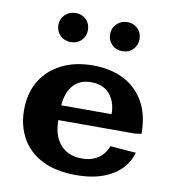

<svg xmlns="http://www.w3.org/2000/svg" viewBox="-78 -733 744 816"><g transform="rotate(10 294.5 -325.0)"><path d="M304.7 14.6Q215.3 14.6 156.2 -15.9Q97.2 -46.4 67.9 -99.6Q38.6 -152.8 38.6 -220.2Q38.6 -293 70.6 -345.9Q102.5 -398.9 160.4 -428Q218.3 -457 295.4 -457Q370.6 -457 427.2 -428.7Q483.9 -400.4 515.9 -344.7Q547.9 -289.1 547.9 -206.5L521.5 -202.6H189.5Q189.9 -133.3 223.9 -96.2Q257.8 -59.1 315.9 -59.1Q357.4 -59.1 386 -78.4Q414.6 -97.7 426.8 -131.8L538.1 -123Q518.6 -56.6 457.5 -21Q396.5 14.6 304.7 14.6ZM190.9 -266.6H408.2Q408.2 -319.3 380.1 -352.3Q352.1 -385.3 299.8 -385.3Q250 -385.3 222.4 -353.5Q194.8 -321.8 190.9 -266.6ZM183.6 -538.1Q155.8 -538.1 137.7 -556.2Q119.6 -574.2 119.6 -601.1Q119.6 -627.9 138.2 -645.8Q156.7 -663.6 184.1 -663.6Q210.9 -663.6 229 -646Q247.1 -628.4 247.1 -601.1Q247.1 -573.7 229 -555.9Q210.9 -538.1 183.6 -538.1ZM406.7 -538.1Q378.9 -538.1 360.8 -556.2Q342.8 -574.2 342.8 -601.1Q342.8 -627.4 361.3 -645.5Q379.9 -663.6 406.7 -663.6Q434.1 -663.6 451.9 -645.8Q469.7 -627.9 469.7 -601.1Q469.7 -574.2 451.9 -556.2Q434.1 -538.1 406.7 -538.1Z"/></g></svg>

Font: Kameron
Style: Regular
Weight: 400
Designer: Vernon Adams
Foundry: Vernon Adams
Version: Version 1.100